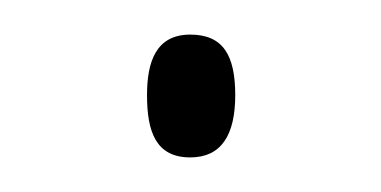

<svg xmlns="http://www.w3.org/2000/svg" viewBox="-20 -389 220 111"><path d="M65 -334C65 -313 70 -298 90 -298C108 -298 116 -311 116 -334C116 -357 109 -369 90 -369C70 -369 65 -353 65 -334Z"/></svg>

Font: Noto Sans Arabic ExtCond Thin
Style: Regular
Weight: 100
Width: 2
Designer: Monotype Design Team, Nadine Chahine, Nizar Qandah and Khaled Hosny
Foundry: Monotype Imaging Inc.
Version: Version 2.012